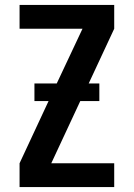

<svg xmlns="http://www.w3.org/2000/svg" viewBox="-20 -755 540 775"><path d="M59 0V-96L176 -347H119V-418H209L313 -639H59V-735H441V-639L338 -418H381V-347H304L187 -96H441V0Z"/></svg>

Font: Iosevka SS08 Regular
Style: Bold
Weight: 700
Monospace: yes
Designer: Belleve Invis
Foundry: Belleve Invis
Version: Version 16.3.4; ttfautohint (v1.8.4)